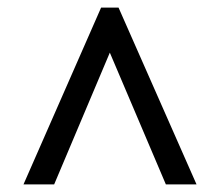

<svg xmlns="http://www.w3.org/2000/svg" viewBox="-20 -734 556 507"><path d="M42 -247H123L270 -595L418 -247H499L293 -714H247Z"/></svg>

Font: Noto Serif Tamil SemiCondensed Black
Style: Italic
Weight: 900
Width: 4
Italic angle: -12°
Designer: Indian Type Foundry, Tom Grace, and the Monotype Design Team
Foundry: Monotype Imaging Inc.
Version: Version 2.003